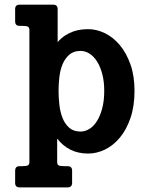

<svg xmlns="http://www.w3.org/2000/svg" viewBox="-20 -644 642 823"><path d="M426.8 -254.9Q426.8 -294.4 418.5 -326.2Q410.2 -357.9 396.2 -380.1Q382.3 -402.3 363.8 -414.1Q345.2 -425.8 325.2 -425.8Q295.4 -425.8 276.9 -409.4Q258.3 -393.1 248 -368.2Q237.8 -343.3 234.4 -313Q231 -282.7 231 -254.9Q231 -226.6 234.4 -195.6Q237.8 -164.6 247.8 -138.9Q257.8 -113.3 276.4 -96.7Q294.9 -80.1 325.2 -80.1Q345.2 -80.1 363.8 -91.8Q382.3 -103.5 396.2 -126Q410.2 -148.4 418.5 -180.9Q426.8 -213.4 426.8 -254.9ZM289.1 140.6Q289.1 148.9 284.4 154.1Q279.8 159.2 270 159.2H64Q44.9 159.2 44.9 140.1V87.4Q44.9 78.6 49.3 73.5Q53.7 68.4 64 68.4H72.3Q92.8 68.4 99.4 64.9Q106 61.5 106 50.3V-515.1Q106 -526.4 99.4 -529.8Q92.8 -533.2 72.3 -533.2H64Q44.9 -533.2 44.9 -552.2V-605Q44.9 -624 64 -624H208Q227.1 -624 227.1 -605V-463.4Q242.7 -481.4 260 -492.4Q277.3 -503.4 294.7 -509.3Q312 -515.1 328.4 -517.1Q344.7 -519 357.9 -519Q394 -519 429.7 -501.7Q465.3 -484.4 493.4 -450.9Q521.5 -417.5 539.1 -368.2Q556.6 -318.8 556.6 -254.9Q556.6 -188.5 539.3 -138.2Q522 -87.9 493.7 -54Q465.3 -20 429.9 -2.9Q394.5 14.2 357.9 14.2Q314.9 14.2 282 -2.4Q249 -19 225.1 -49.8V50.3Q225.1 61.5 231.4 64.9Q237.8 68.4 258.8 68.4H270Q289.1 68.4 289.1 87.4Z"/></svg>

Font: New Telegraph
Style: Bold
Weight: 700
Designer: Frank Baranowski
Foundry: Frank Baranowski
Version: Version 3.001